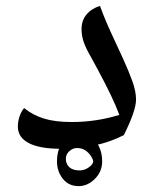

<svg xmlns="http://www.w3.org/2000/svg" viewBox="-20 -490 527 645"><path d="M184.1 9.8Q113.3 9.8 76.7 -9.3Q40 -28.3 40 -64.9Q40 -82 45.7 -98.9Q51.3 -115.7 61 -127Q90.3 -103 127.9 -91.6Q165.5 -80.1 221.2 -80.1Q303.2 -80.1 380.9 -104Q361.3 -158.2 307.1 -258.8L286.1 -297.4Q269 -326.7 261.5 -348.1Q253.9 -369.6 253.9 -392.1Q253.9 -420.9 270.3 -440.9Q286.6 -460.9 315.9 -470.2Q333.5 -421.9 354.5 -377Q375.5 -332 393.8 -292Q412.1 -252 424.6 -217.3Q437 -182.6 437 -155.8Q437 -118.2 396 -36.1Q307.1 9.8 184.1 9.8ZM244.1 135.3Q210.9 135.3 191.2 110.6Q171.4 85.9 171.4 51.3Q171.4 22.9 182.1 1.2Q192.9 -20.5 210.7 -32.7Q228.5 -44.9 246.1 -44.9Q264.6 -44.9 283 -32.5Q301.3 -20 312.3 1.7Q323.2 23.4 323.2 52.2Q323.2 86.4 298.8 110.8Q274.4 135.3 244.1 135.3ZM293 52.2Q293 45.9 285.4 34.2Q277.8 22.5 266.4 14.9Q254.9 7.3 238.3 7.3Q224.6 7.3 212.9 17.8Q201.2 28.3 201.2 43.5Q201.2 61 213.1 71.8Q225.1 82.5 247.1 82.5Q264.2 82.5 278.6 72Q293 61.5 293 52.2Z"/></svg>

Font: Sahl Naskh
Style: Regular
Weight: 400
Designer: Pascal Zoghbi
Version: Version 1.001